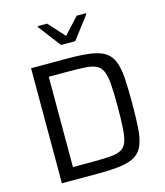

<svg xmlns="http://www.w3.org/2000/svg" viewBox="-131 -1011 951 1109"><g transform="rotate(-15 344.5 -456.5)"><path d="M100 0V-688H318Q403 -688 457 -680Q511 -672 542.5 -651Q574 -630 589 -591Q604 -552 608 -492Q612 -432 612 -344Q612 -256 608 -196Q604 -136 589 -97Q574 -58 542.5 -37Q511 -16 457 -8Q403 0 318 0ZM186 -74H304Q367 -74 408 -77Q449 -80 473 -92.5Q497 -105 508 -133.5Q519 -162 522.5 -213Q526 -264 526 -344Q526 -424 522.5 -474.5Q519 -525 507.5 -554Q496 -583 472 -595.5Q448 -608 407.5 -611Q367 -614 304 -614H186ZM302 -773 200 -907V-913H256L344 -816L433 -913H489V-907L387 -773Z"/></g></svg>

Font: Saira Thin
Style: Regular
Weight: 400
Version: Version 1.101